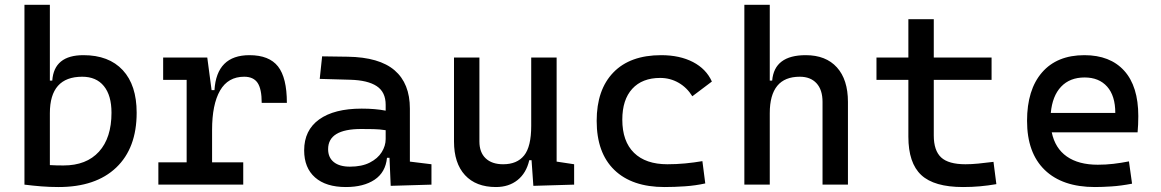

<svg xmlns="http://www.w3.org/2000/svg" viewBox="-20 -752 4728 782"><path d="M218.3 9.8Q183.1 9.8 148.9 7.1Q114.7 4.4 79.6 0V-732.4H183.1V-423.8H192.9Q200.2 -527.3 319.8 -527.3Q423.3 -527.3 480 -466.3Q536.6 -405.3 536.6 -293Q536.6 -148.9 453.4 -69.6Q370.1 9.8 218.3 9.8ZM183.1 -291V-79.6Q196.8 -78.6 210.9 -78.4Q225.1 -78.1 238.8 -78.1Q332 -78.1 383.1 -134.3Q434.1 -190.4 434.1 -293Q434.1 -363.3 403.1 -401.4Q372.1 -439.5 314.9 -439.5Q183.1 -439.5 183.1 -291Z M843.8 -222.7V-90.8H970.7V0H625V-90.8H740.2V-426.8H644.5V-517.6H824.2L841.8 -384.8H853.5Q862.3 -527.3 996.1 -527.3Q1076.2 -527.3 1112.3 -481.4Q1148.4 -435.5 1148.4 -333H1045.9Q1045.9 -389.6 1029.1 -414.6Q1012.2 -439.5 974.6 -439.5Q908.7 -439.5 876.2 -383.1Q843.8 -326.7 843.8 -222.7Z M1571.3 4.9 1566.4 -109.4H1556.2Q1550.3 -49.8 1505.6 -20Q1460.9 9.8 1388.7 9.8Q1307.6 9.8 1263.2 -29.3Q1218.8 -68.4 1218.8 -139.6Q1218.8 -221.7 1280 -265.6Q1341.3 -309.6 1453.1 -309.6Q1508.8 -309.6 1550.8 -301.3V-325.2Q1550.8 -377 1514.4 -401.1Q1478 -425.3 1406.2 -427.2L1282.2 -430.7L1292 -522.5L1396.5 -521Q1524.9 -519 1587.2 -465.6Q1649.4 -412.1 1649.4 -309.6V-93.8L1737.3 -83V0ZM1550.8 -221.7Q1525.9 -225.6 1501.2 -226.1Q1476.6 -226.6 1451.2 -226.6Q1316.4 -226.6 1316.4 -144.5Q1316.4 -110.4 1339.6 -91.8Q1362.8 -73.2 1405.3 -73.2Q1453.6 -73.2 1486.1 -89.8Q1518.6 -106.4 1534.7 -132.3Q1550.8 -158.2 1550.8 -185.5Z M2000 9.8Q1918.5 9.8 1873.8 -38.8Q1829.1 -87.4 1829.1 -175.8V-517.6H1932.6V-175.8Q1932.6 -131.3 1958 -107.2Q1983.4 -83 2029.3 -83Q2085.9 -83 2114.7 -118.9Q2143.6 -154.8 2143.6 -239.3V-517.6H2247.1V-93.8L2318.4 -83V0L2152.3 4.9L2145 -99.6H2135.7Q2123.5 -46.9 2087.9 -18.6Q2052.2 9.8 2000 9.8Z M2686.5 9.8Q2554.2 9.8 2482.2 -59.8Q2410.2 -129.4 2410.2 -259.8Q2410.2 -386.7 2478.3 -457Q2546.4 -527.3 2672.9 -527.3Q2748.5 -527.3 2802.5 -499.3Q2856.4 -471.2 2879.4 -419.9L2799.8 -359.9Q2777.8 -395.5 2743.7 -415Q2709.5 -434.6 2668.9 -434.6Q2595.7 -434.6 2555.2 -390.4Q2514.6 -346.2 2514.6 -264.6Q2514.6 -176.3 2562.3 -129.6Q2609.9 -83 2698.2 -83Q2734.4 -83 2770.5 -86.4Q2806.6 -89.8 2840.8 -95.7L2852.5 -4.9Q2812.5 3.9 2769.8 6.8Q2727.1 9.8 2686.5 9.8Z M3330.1 0V-336.9Q3330.1 -386.2 3305.7 -412.8Q3281.2 -439.5 3237.3 -439.5Q3115.2 -439.5 3115.2 -291V0H3011.7V-732.4H3115.2V-423.8H3125Q3133.8 -527.3 3261.7 -527.3Q3343.8 -527.3 3388.7 -477.5Q3433.6 -427.7 3433.6 -336.9V0Z M3902.3 9.8Q3784.7 9.8 3732.2 -39.1Q3679.7 -87.9 3679.7 -195.3V-426.8H3549.8V-517.6H3679.7V-673.8H3783.2V-517.6H4018.6V-426.8H3783.2V-200.2Q3783.2 -138.7 3813.2 -110.8Q3843.3 -83 3912.1 -83Q3936.5 -83 3963.9 -85.7Q3991.2 -88.4 4026.4 -92.8L4038.1 -2Q4003.9 3.9 3971.4 6.8Q3939 9.8 3902.3 9.8Z M4439.5 9.8Q4307.1 9.8 4235.1 -59.8Q4163.1 -129.4 4163.1 -259.8Q4163.1 -386.7 4224.1 -457Q4285.2 -527.3 4396.5 -527.3Q4501.5 -527.3 4558.8 -463.9Q4616.2 -400.4 4616.2 -279.3Q4616.2 -243.7 4613.3 -212.9H4263.7Q4277.3 -147.9 4325.2 -114.5Q4373 -81.1 4451.2 -81.1Q4483.4 -81.1 4514.6 -84.7Q4545.9 -88.4 4578.1 -94.7L4590.8 -3.9Q4544.9 4.9 4506.8 7.3Q4468.8 9.8 4439.5 9.8ZM4259.8 -292H4522.5Q4522.5 -361.8 4489.3 -399.2Q4456.1 -436.5 4397.5 -436.5Q4337.4 -436.5 4301.8 -398.9Q4266.1 -361.3 4259.8 -292Z"/></svg>

Font: Cascadia Mono PL
Style: Regular
Weight: 400
Monospace: yes
Designer: Aaron Bell
Foundry: Saja Typeworks
Version: Version 2404.023; ttfautohint (v1.8.4)